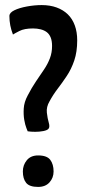

<svg xmlns="http://www.w3.org/2000/svg" viewBox="-20 -730 334 756"><path d="M89 -213Q89 -213 84 -225.5Q79 -238 75.5 -258Q72 -278 73.5 -303Q75 -328 89 -354Q105 -385 122 -410Q139 -435 153.5 -456.5Q168 -478 176.5 -500.5Q185 -523 185 -549Q185 -569 179.5 -582.5Q174 -596 164 -603.5Q154 -611 140 -614.5Q126 -618 110 -618Q76 -618 56.5 -608Q37 -598 31 -594Q24 -612 20.5 -630Q17 -648 17 -667Q17 -680 36.5 -689.5Q56 -699 86 -704.5Q116 -710 144 -710Q177 -710 203 -700.5Q229 -691 247 -673.5Q265 -656 274.5 -630Q284 -604 284 -571Q284 -526 272.5 -492Q261 -458 243 -431Q225 -404 207 -380.5Q189 -357 175 -331Q162 -309 164.5 -286.5Q167 -264 172 -247Q177 -230 171 -223Q166 -217 151 -214Q136 -211 119 -211Q102 -211 89 -213ZM130 6Q96 6 83 -10Q70 -26 70 -55Q70 -80 85.5 -99Q101 -118 130 -118Q165 -118 178 -100.5Q191 -83 191 -55Q191 -30 175 -12Q159 6 130 6Z"/></svg>

Font: Yanone Kaffeesatz ExtraLight Medium
Style: Regular
Weight: 500
Version: Version 2.003